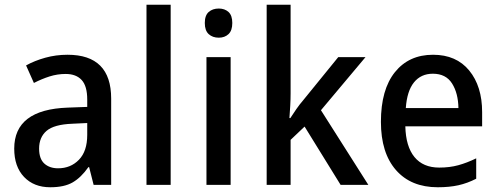

<svg xmlns="http://www.w3.org/2000/svg" viewBox="-20 -780 2098 810"><path d="M265 -549Q449 -549 449 -364V0H375L356 -75H353Q322 -31 286.5 -10.5Q251 10 192 10Q123 10 81.5 -33.5Q40 -77 40 -153Q40 -318 266 -326L348 -329V-360Q348 -417 324.5 -442.5Q301 -468 257 -468Q222 -468 189 -457.5Q156 -447 123 -430L90 -504Q126 -524 171 -536.5Q216 -549 265 -549ZM285 -258Q208 -255 176.5 -228Q145 -201 145 -153Q145 -110 167 -90Q189 -70 225 -70Q278 -70 313 -106Q348 -142 348 -211V-261Z M700 0H598V-760H700Z M903 -744Q928 -744 944 -729.5Q960 -715 960 -683Q960 -651 944 -636Q928 -621 903 -621Q877 -621 860.5 -636Q844 -651 844 -683Q844 -715 860.5 -729.5Q877 -744 903 -744ZM953 -539V0H851V-539Z M1206 -386Q1206 -362 1204.5 -334.5Q1203 -307 1201 -282H1205Q1215 -298 1230 -319.5Q1245 -341 1259 -357L1407 -539H1522L1334 -315L1534 0H1417L1265 -246L1206 -190V0H1105V-760H1206Z M1807 -549Q1905 -549 1959.5 -482.5Q2014 -416 2014 -307V-247H1690Q1692 -162 1728.5 -117.5Q1765 -73 1833 -73Q1877 -73 1913.5 -83Q1950 -93 1989 -112V-26Q1952 -7 1914 1.5Q1876 10 1827 10Q1714 10 1650.5 -62.5Q1587 -135 1587 -266Q1587 -402 1646 -475.5Q1705 -549 1807 -549ZM1806 -469Q1756 -469 1726.5 -432.5Q1697 -396 1692 -324H1914Q1913 -387 1887 -428Q1861 -469 1806 -469Z"/></svg>

Font: Noto Sans Malayalam SemiCondensed Medium
Style: Regular
Weight: 500
Width: 4
Designer: Jelle Bosma - Monotype Design Team
Foundry: Monotype Imaging Inc.
Version: Version 2.104; ttfautohint (v1.8.4.7-5d5b)